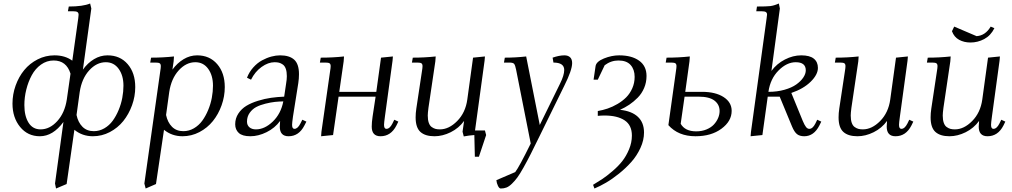

<svg xmlns="http://www.w3.org/2000/svg" viewBox="-20 -766 5741 1089"><path d="M50.8 -178.2Q50.8 -231 68.6 -280.8Q86.4 -330.6 117.4 -368.4Q148.4 -406.2 193.4 -429.2Q238.3 -452.1 289.1 -452.1Q349.1 -452.1 390.1 -421.9L423.8 -662.1Q425.8 -675.8 425.8 -682.1Q425.8 -693.4 418.9 -697.8Q412.1 -702.1 395 -702.1H365.2L370.1 -729Q450.2 -729 491.2 -746.1L498 -717.8L450.2 -371.1Q477.1 -408.7 513.2 -430.4Q549.3 -452.1 589.8 -452.1Q661.1 -452.1 704.1 -402.3Q747.1 -352.5 747.1 -272Q747.1 -219.2 728.8 -168.7Q710.4 -118.2 679.2 -79.3Q647.9 -40.5 602.8 -16.8Q557.6 6.8 506.8 6.8Q446.8 6.8 401.9 -29.8L357.9 277.8L297.9 303.2L292 274.9L339.8 -74.2Q280.3 6.8 206.1 6.8Q137.2 6.8 94 -46.1Q50.8 -99.1 50.8 -178.2ZM118.2 -169.9Q118.2 -108.4 141.8 -70.3Q165.5 -32.2 210 -32.2Q262.2 -32.2 304.7 -78.9Q347.2 -125.5 358.9 -201.2L379.9 -348.1Q356.9 -422.9 284.2 -422.9Q245.1 -422.9 212.6 -399.7Q180.2 -376.5 160.2 -339.4Q140.1 -302.2 129.2 -258.3Q118.2 -214.4 118.2 -169.9ZM414.1 -113.8Q422.9 -71.8 447.8 -46.9Q472.7 -22 512.2 -22Q543.9 -22 572 -38.3Q600.1 -54.7 619.4 -81.3Q638.7 -107.9 652.8 -141.8Q667 -175.8 673.6 -211.2Q680.2 -246.6 680.2 -279.8Q680.2 -337.9 653.1 -375.5Q626 -413.1 580.1 -413.1Q527.8 -413.1 485.6 -366.5Q443.4 -319.8 432.1 -244.1Z M798.8 274.9 889.2 -363.8Q892.1 -380.9 892.1 -391.1Q892.1 -402.8 885.7 -407Q879.4 -411.1 861.8 -411.1H832L836.9 -439Q903.8 -439 966.8 -445.8L964.8 -418L958 -371.1Q984.9 -408.2 1021.2 -430.2Q1057.6 -452.1 1098.1 -452.1Q1168.9 -452.1 1211.9 -402.3Q1254.9 -352.5 1254.9 -272Q1254.9 -219.2 1236.8 -168.7Q1218.8 -118.2 1187.5 -79.3Q1156.2 -40.5 1111.1 -16.8Q1065.9 6.8 1015.1 6.8Q955.1 6.8 910.2 -29.8L864.7 277.8L806.2 303.2ZM921.9 -113.8Q930.7 -71.8 955.6 -46.9Q980.5 -22 1020 -22Q1051.8 -22 1079.8 -38.3Q1107.9 -54.7 1127.2 -81.3Q1146.5 -107.9 1160.6 -141.8Q1174.8 -175.8 1181.4 -211.2Q1188 -246.6 1188 -279.8Q1188 -337.9 1160.9 -375.5Q1133.8 -413.1 1087.9 -413.1Q1035.6 -413.1 993.4 -366.5Q951.2 -319.8 939.9 -244.1Z M1314 -61Q1314 -94.7 1331.8 -121.8Q1349.6 -148.9 1377.4 -165.8Q1405.3 -182.6 1443.1 -194.3Q1481 -206.1 1517.3 -211.2Q1553.7 -216.3 1591.8 -217.8L1602.5 -290Q1606.9 -315.4 1606.9 -334Q1606.9 -358.9 1601.1 -375.5Q1595.2 -392.1 1584.2 -399.9Q1573.2 -407.7 1562.5 -410.4Q1551.8 -413.1 1537.6 -413.1Q1501 -413.1 1463.6 -386.2Q1426.3 -359.4 1403.8 -314L1380.9 -325.2Q1393.6 -357.9 1416.5 -383.5Q1439.5 -409.2 1466.1 -423.6Q1492.7 -438 1518.8 -445.1Q1544.9 -452.1 1568.8 -452.1Q1621.6 -452.1 1648.7 -427.5Q1675.8 -402.8 1675.8 -345.2Q1675.8 -320.3 1671.9 -294.9L1641.6 -104Q1636.7 -68.8 1636.7 -58.1Q1636.7 -35.2 1649.9 -35.2Q1668.5 -35.2 1683.6 -64.9L1694.8 -86.9L1717.8 -76.2L1706.5 -54.2Q1675.3 6.8 1616.7 6.8Q1566.9 6.8 1566.9 -47.9Q1566.9 -60.5 1568.8 -80.1Q1539.1 -39.6 1492.2 -16.4Q1445.3 6.8 1399.9 6.8Q1354.5 6.8 1334.2 -12Q1314 -30.8 1314 -61ZM1380.9 -76.2Q1380.9 -55.7 1394.8 -43.9Q1408.7 -32.2 1431.6 -32.2Q1481 -32.2 1527.1 -76.4Q1573.2 -120.6 1586.9 -190.9Q1561.5 -190.4 1538.8 -188Q1516.1 -185.5 1485.6 -178Q1455.1 -170.4 1433.3 -158.9Q1411.6 -147.5 1396.2 -126Q1380.9 -104.5 1380.9 -76.2Z M1794.4 -411.1 1799.3 -439Q1868.2 -439 1931.2 -445.8L1929.2 -418L1904.3 -245.1H2114.3L2141.1 -439L2208.5 -445.8L2206.5 -421.9L2163.1 -104Q2158.2 -68.8 2158.2 -58.1Q2158.2 -35.2 2171.4 -35.2Q2190.4 -35.2 2205.6 -64.9L2216.3 -86.9L2239.3 -76.2L2228.5 -54.2Q2197.3 6.8 2138.2 6.8Q2088.4 6.8 2088.4 -47.9Q2088.4 -71.8 2093.3 -105L2110.4 -217.8H1900.4L1869.1 0L1801.3 6.8L1803.2 -19L1852.5 -363.8Q1855.5 -380.9 1855.5 -391.1Q1855.5 -402.8 1849.1 -407Q1842.8 -411.1 1825.2 -411.1Z M2316.4 -411.1 2321.3 -439Q2388.2 -439 2451.2 -445.8L2449.2 -418L2410.2 -154.8Q2406.2 -124.5 2406.2 -110.8Q2406.2 -85.9 2412.1 -69.3Q2418 -52.7 2429 -45.2Q2439.9 -37.6 2450.4 -34.9Q2460.9 -32.2 2475.1 -32.2Q2526.4 -32.2 2573.2 -79.6Q2620.1 -127 2630.4 -201.2L2663.1 -439L2730.5 -445.8L2728.5 -421.9L2674.3 -25.9H2730.5L2737.3 0L2696.3 123H2673.3L2670.4 0Q2640.1 2 2610.4 7.8L2603.5 -19L2612.3 -80.1Q2582.5 -39.1 2536.4 -16.1Q2490.2 6.8 2444.3 6.8Q2391.6 6.8 2364.5 -17.8Q2337.4 -42.5 2337.4 -100.1Q2337.4 -124.5 2341.3 -149.9L2373.5 -363.8Q2376.5 -380.9 2376.5 -391.1Q2376.5 -402.8 2370.1 -407Q2363.8 -411.1 2346.2 -411.1Z M2795.4 255.9 2902.3 210Q2924.8 180.7 2990.2 47.9L2907.2 -371.1Q2902.3 -396 2896.2 -403.6Q2890.1 -411.1 2869.1 -411.1H2838.4L2843.3 -439Q2904.3 -439 2964.4 -445.8L3041.5 -57.1L3156.2 -291Q3180.2 -338.9 3180.2 -369.1Q3180.2 -411.1 3119.1 -411.1L3114.3 -439Q3151.9 -452.1 3181.2 -452.1Q3201.7 -452.1 3213.4 -441.2Q3225.1 -430.2 3225.1 -408.2Q3225.1 -368.2 3180.2 -278.8L3041.5 3.9Q3010.3 67.9 2990.5 106.9Q2970.7 146 2949.7 183.6Q2928.7 221.2 2914.3 240.7Q2899.9 260.3 2883.5 276.1Q2867.2 292 2852.5 297.6Q2837.9 303.2 2820.3 303.2Q2811.5 303.2 2804.2 287.8Q2796.9 272.5 2795.4 255.9Z M3343.8 282.2Q3373 264.6 3397 248.8Q3420.9 232.9 3454.1 204.6Q3487.3 176.3 3509.5 147.9Q3531.7 119.6 3547.9 81.1Q3564 42.5 3564 2.9Q3564 -56.2 3522.7 -83.5Q3481.4 -110.8 3408.7 -110.8Q3390.1 -110.8 3370.6 -108.9V-136.2Q3398.9 -141.1 3426.5 -150.4Q3454.1 -159.7 3482.4 -176.3Q3510.7 -192.9 3531.7 -213.9Q3552.7 -234.9 3566.2 -265.1Q3579.6 -295.4 3579.6 -330.1Q3579.6 -371.6 3556.9 -397.2Q3534.2 -422.9 3487.8 -422.9Q3445.3 -422.9 3409.7 -396L3370.6 -314H3346.7L3357.9 -390.1Q3361.3 -416.5 3405.3 -434.3Q3449.2 -452.1 3491.7 -452.1Q3562.5 -452.1 3604.7 -422.1Q3647 -392.1 3647 -335Q3647 -298.8 3633.5 -267.1Q3620.1 -235.4 3597.2 -212.2Q3574.2 -189 3549.6 -172.4Q3524.9 -155.8 3496.6 -143.1Q3563 -136.2 3597.9 -103.5Q3632.8 -70.8 3632.8 -14.2Q3632.8 29.3 3612.5 73.2Q3592.3 117.2 3561.3 152.1Q3530.3 187 3491.5 218.3Q3452.6 249.5 3417.5 270Q3382.3 290.5 3351.6 303.2Z M3755.9 -411.1 3760.7 -439Q3829.6 -439 3892.6 -445.8L3890.6 -418L3866.7 -245.1H3961.9Q4038.1 -245.1 4084 -215.6Q4129.9 -186 4129.9 -137.2Q4129.9 -78.6 4072 -35.9Q4014.2 6.8 3924.8 6.8Q3827.1 6.8 3771 -56.2L3814 -363.8Q3816.9 -380.9 3816.9 -391.1Q3816.9 -402.8 3810.5 -407Q3804.2 -411.1 3786.6 -411.1ZM3840.8 -64Q3865.2 -21 3928.7 -21Q3961.4 -21 3987.5 -32Q4013.7 -43 4029.3 -60.1Q4044.9 -77.1 4053.2 -96.9Q4061.5 -116.7 4061.5 -136.2Q4061.5 -172.9 4032.5 -195.3Q4003.4 -217.8 3941.9 -217.8H3862.8Z M4237.3 6.8 4239.3 -17.1 4328.1 -662.1Q4330.6 -681.6 4330.6 -683.1Q4330.6 -693.4 4323.7 -697.8Q4316.9 -702.1 4299.3 -702.1H4269.5L4273.4 -729Q4326.7 -729 4348.4 -731.4Q4370.1 -733.9 4397.5 -746.1L4403.3 -717.8L4355.5 -363.8Q4385.7 -404.8 4431.9 -428.5Q4478 -452.1 4524.4 -452.1Q4572.8 -452.1 4595.9 -433.3Q4619.1 -414.6 4619.1 -380.9Q4619.1 -342.8 4578.1 -302.5Q4537.1 -262.2 4468.3 -238.8L4533.2 -80.1Q4543.5 -55.7 4551.8 -45.4Q4560.1 -35.2 4570.3 -35.2Q4589.4 -35.2 4604.5 -64.9L4615.2 -86.9L4638.2 -76.2L4627.4 -54.2Q4596.2 6.8 4541.5 6.8Q4516.1 6.8 4500.7 -5.1Q4485.4 -17.1 4472.2 -48.8L4402.3 -217.8H4334.5L4304.2 0ZM4338.4 -245.1Q4387.7 -245.1 4429.2 -256.8Q4470.7 -268.6 4496.3 -286.9Q4522 -305.2 4536.1 -326.2Q4550.3 -347.2 4550.3 -367.2Q4550.3 -413.1 4493.2 -413.1Q4442.4 -413.1 4395.8 -366.2Q4349.1 -319.3 4338.4 -245.1Z M4715.3 -411.1 4720.2 -439Q4787.1 -439 4850.1 -445.8L4848.1 -418L4809.1 -154.8Q4805.2 -124.5 4805.2 -110.8Q4805.2 -85.9 4811 -69.3Q4816.9 -52.7 4827.9 -45.2Q4838.9 -37.6 4849.4 -34.9Q4859.9 -32.2 4874 -32.2Q4925.3 -32.2 4972.2 -79.6Q5019 -127 5029.3 -201.2L5062 -439L5129.4 -445.8L5127.4 -421.9L5084 -104Q5079.1 -68.8 5079.1 -58.1Q5079.1 -35.2 5092.3 -35.2Q5111.3 -35.2 5126.5 -64.9L5137.2 -86.9L5160.2 -76.2L5149.4 -54.2Q5118.2 6.8 5059.1 6.8Q5009.3 6.8 5009.3 -47.9Q5009.3 -60.5 5011.2 -80.1Q4981.4 -39.1 4935.3 -16.1Q4889.2 6.8 4843.3 6.8Q4790.5 6.8 4763.4 -17.8Q4736.3 -42.5 4736.3 -100.1Q4736.3 -124.5 4740.2 -149.9L4772.5 -363.8Q4775.4 -380.9 4775.4 -391.1Q4775.4 -402.8 4769 -407Q4762.7 -411.1 4745.1 -411.1Z M5237.3 -411.1 5242.2 -439Q5309.1 -439 5372.1 -445.8L5370.1 -418L5331.1 -154.8Q5327.1 -124.5 5327.1 -110.8Q5327.1 -85.9 5333 -69.3Q5338.9 -52.7 5349.9 -45.2Q5360.8 -37.6 5371.3 -34.9Q5381.8 -32.2 5396 -32.2Q5447.3 -32.2 5494.1 -79.6Q5541 -127 5551.3 -201.2L5584 -439L5651.4 -445.8L5649.4 -421.9L5606 -104Q5601.1 -68.8 5601.1 -58.1Q5601.1 -35.2 5614.3 -35.2Q5633.3 -35.2 5648.4 -64.9L5659.2 -86.9L5682.1 -76.2L5671.4 -54.2Q5640.1 6.8 5581.1 6.8Q5531.2 6.8 5531.2 -47.9Q5531.2 -60.5 5533.2 -80.1Q5503.4 -39.1 5457.3 -16.1Q5411.1 6.8 5365.2 6.8Q5312.5 6.8 5285.4 -17.8Q5258.3 -42.5 5258.3 -100.1Q5258.3 -124.5 5262.2 -149.9L5294.4 -363.8Q5297.4 -380.9 5297.4 -391.1Q5297.4 -402.8 5291 -407Q5284.7 -411.1 5267.1 -411.1ZM5379.4 -588.9 5392.1 -615.2 5519 -561Q5568.8 -564 5599.1 -615.2L5620.1 -606Q5599.1 -564 5562.3 -544.4Q5525.4 -524.9 5484.4 -524.9Q5448.2 -524.9 5419.9 -540.3Q5391.6 -555.7 5379.4 -588.9Z"/></svg>

Font: Dihjauti
Style: Italic
Weight: 400
Italic angle: -9°
Designer: T. Christopher White
Version: Version 3.0.0